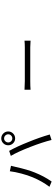

<svg xmlns="http://www.w3.org/2000/svg" viewBox="1081 -1912 838 3040"><g transform="rotate(-90 1500.0 -392.0)"><path d="M145.5 6.8 62.5 -28.3Q150.4 -144.5 212.9 -293.9Q245.1 -371.1 271.5 -470.7Q298.8 -573.2 308.6 -655.3L395.5 -636.7L394.5 -634.8Q381.8 -586.9 377.9 -566.4Q334 -370.1 289.1 -261.7Q229.5 -112.3 145.5 6.8ZM803.7 4.9Q767.6 -140.6 693.4 -331.1Q614.3 -534.2 551.8 -639.6L630.9 -666Q702.1 -539.1 773.4 -357.4Q841.8 -192.4 890.6 -23.4ZM828.1 -571.3Q783.2 -571.3 751.5 -603.5Q719.7 -635.7 719.7 -681.2Q719.7 -726.6 751.5 -758.8Q783.2 -791 828.1 -791Q874 -791 906.2 -758.8Q938.5 -726.6 938.5 -681.2Q938.5 -635.7 906.2 -603.5Q874 -571.3 828.1 -571.3ZM828.1 -616.2Q855.5 -616.2 874.5 -635.3Q893.6 -654.3 893.6 -680.7Q893.6 -707 874.5 -726.6Q855.5 -746.1 828.1 -746.1Q801.8 -746.1 783.2 -726.6Q764.6 -707 764.6 -680.7Q764.6 -654.3 783.2 -635.3Q801.8 -616.2 828.1 -616.2Z M1599.6 -327.1V-422.9Q1672.9 -418 1735.4 -418H2270.5Q2322.3 -418 2376 -422.9V-327.1Q2371.1 -327.1 2356.4 -328.1Q2303.7 -332 2271.5 -332H1735.4Q1650.4 -332 1599.6 -327.1Z"/></g></svg>

Font: Bpmf GenYo Gothic R
Style: R
Weight: 400
Foundry: But Ko
Version: Version 1.320